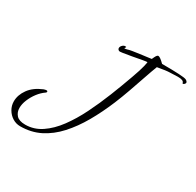

<svg xmlns="http://www.w3.org/2000/svg" viewBox="-235 -805 1151 1129"><g transform="rotate(30 340.0 -240.5)"><path d="M33 142Q5 142 -19 127Q-43 112 -57.5 87Q-72 62 -72 33Q-72 -10 -43 -50.5Q-14 -91 44 -115Q55 -119 62 -119Q70 -119 70 -113Q70 -108 65 -105Q40 -88 20 -61.5Q0 -35 -12 -5.5Q-24 24 -24 50Q-24 79 -6 99Q12 119 54 119Q113 119 163.5 85Q214 51 256.5 -6.5Q299 -64 335 -136.5Q371 -209 402 -287Q433 -365 459 -438Q481 -499 488 -529Q495 -559 493 -559Q486 -559 462.5 -555Q439 -551 398 -543Q321 -529 317 -532Q306 -537 306 -547Q306 -557 315 -566Q324 -575 334 -575Q338 -575 340 -574L341 -573Q341 -571 338 -567.5Q335 -564 335 -563Q337 -561 339 -561Q343 -561 353 -564Q364 -568 383.5 -571Q403 -574 431 -578Q466 -583 485 -585Q504 -587 506 -588L514 -605Q523 -623 531 -623Q543 -623 573 -593Q719 -593 738 -584Q750 -578 752 -569Q752 -561 743 -555Q735 -550 734 -556Q731 -574 692 -574Q683 -574 665 -573Q647 -572 640 -572Q616 -572 556 -561Q542 -525 524 -472Q506 -419 486 -362.5Q466 -306 446 -258Q411 -174 369.5 -101.5Q328 -29 278 26Q228 81 167.5 111.5Q107 142 33 142Z"/></g></svg>

Font: Ephesis
Style: Regular
Weight: 400
Designer: Robert E. Leuschke
Foundry: Robert E. Leuschke
Version: Version 1.010; ttfautohint (v1.8.3)